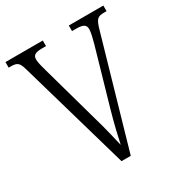

<svg xmlns="http://www.w3.org/2000/svg" viewBox="-168 -834 897 953"><g transform="rotate(-30 280.5 -357.0)"><path d="M71 -632 253 0H306L484 -618C500 -674 509 -682 549 -682H561V-714H363V-682H387C430 -682 442 -671 442 -647C442 -628 432 -593 427 -573L335 -253C313 -175 302 -128 290 -72C277 -126 266 -177 244 -252L153 -578C148 -596 138 -630 138 -648C138 -671 149 -682 191 -682H214V-714H0V-682H11C48 -682 59 -675 71 -632Z"/></g></svg>

Font: Noto Serif Devanagari Condensed Light
Style: Regular
Weight: 300
Width: 3
Designer: Universal Thirst, Indian Type Foundry and the Monotype Design Team
Foundry: Monotype Imaging Inc.
Version: Version 2.004